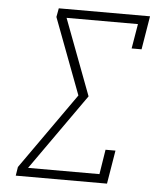

<svg xmlns="http://www.w3.org/2000/svg" viewBox="-53 -781 705 828"><g transform="rotate(5 300.0 -367.5)"><path d="M46 0 52 -38 285 -368 161 -697 168 -735H563L539 -590H496L514 -697H205L329 -368L96 -38H405L422 -145H465L441 0Z"/></g></svg>

Font: Iosevka Curly Slab XLtEx
Style: Italic
Weight: 200
Width: 7
Italic angle: -9°
Monospace: yes
Designer: Belleve Invis
Foundry: Belleve Invis
Version: Version 11.1.0; ttfautohint (v1.8.3)